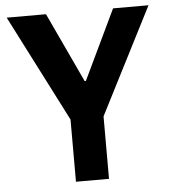

<svg xmlns="http://www.w3.org/2000/svg" viewBox="-51 -746 702 793"><g transform="rotate(-5 300.0 -350.0)"><path d="M232 -258 6 -700H169L304 -411H309L447 -700H594L369 -259V0H232Z"/></g></svg>

Font: PT Mono
Style: Bold
Weight: 700
Monospace: yes
Designer: A.Korolkova, I.Chaeva
Foundry: ParaType Ltd
Version: Version 1.000 OFL